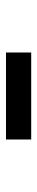

<svg xmlns="http://www.w3.org/2000/svg" viewBox="238 -624 124 640"><g transform="rotate(-90 300.0 -304.0)"><path d="M155 -262V-346H445V-262Z"/></g></svg>

Font: IBM Plaex Mono
Style: Regular
Weight: 400
Designer: Mike Abbink, Paul van der Laan, Pieter van Rosmalen
Foundry: Bold Monday
Version: Version 2.003